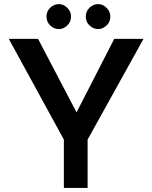

<svg xmlns="http://www.w3.org/2000/svg" viewBox="-20 -918 744 938"><path d="M681 -728 408 -236V0H292V-236L23 -728H166L354 -369L538 -728ZM268 -898Q290 -898 308.5 -880Q327 -862 327 -837Q327 -811 308.5 -793.5Q290 -776 268 -776Q244 -776 225.5 -793.5Q207 -811 207 -837Q207 -863 225.5 -880.5Q244 -898 268 -898ZM460 -898Q482 -898 500.5 -880Q519 -862 519 -837Q519 -811 500.5 -793.5Q482 -776 460 -776Q436 -776 417.5 -793.5Q399 -811 399 -837Q399 -863 417.5 -880.5Q436 -898 460 -898Z"/></svg>

Font: Josefin Sans SemiBold
Style: Regular
Weight: 600
Designer: Santiago Orozco
Foundry: Typemade
Version: Version 2.000